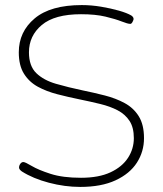

<svg xmlns="http://www.w3.org/2000/svg" viewBox="-20 -731 640 756"><path d="M296 5Q235 5 172.5 -11.5Q110 -28 66 -56Q55 -64 55 -71Q55 -79 60 -86Q65 -93 72 -93Q79 -93 105 -77.5Q131 -62 179 -46.5Q227 -31 299 -31Q369 -31 415 -52.5Q461 -74 484 -109.5Q507 -145 507 -187Q507 -229 490 -255Q473 -281 443.5 -296.5Q414 -312 375 -321.5Q336 -331 292 -340Q248 -349 205.5 -360Q163 -371 129 -389.5Q95 -408 74.5 -440.5Q54 -473 54 -525Q54 -606 116.5 -658.5Q179 -711 302 -711Q340 -711 378.5 -704.5Q417 -698 448.5 -689Q480 -680 497 -670Q506 -664 506 -656Q506 -653 502 -645Q498 -637 493 -637Q483 -637 459 -646.5Q435 -656 395.5 -665.5Q356 -675 299 -675Q195 -675 144.5 -632.5Q94 -590 94 -525Q94 -471 123 -443Q152 -415 200.5 -401Q249 -387 306 -375Q350 -366 393 -355Q436 -344 471 -325Q506 -306 526.5 -273Q547 -240 547 -187Q547 -134 519 -90.5Q491 -47 435 -21Q379 5 296 5Z"/></svg>

Font: Asap Expanded Thin
Style: Regular
Weight: 100
Width: 7
Designer: Pablo Cosgaya
Foundry: Omnibus-Type
Version: Version 3.001; ttfautohint (v1.8.4.7-5d5b)